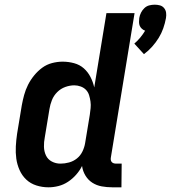

<svg xmlns="http://www.w3.org/2000/svg" viewBox="-20 -791 729 819"><path d="M594 -560 553 -605Q567 -617 578.5 -631Q590 -645 599 -660Q591 -663 585 -668.5Q579 -674 576 -681Q573 -688 573 -697Q573 -706 574 -714Q576 -726 581.5 -737Q587 -748 596 -756.5Q605 -765 616.5 -768Q628 -771 640 -771Q652 -771 662.5 -768Q673 -765 680 -756.5Q687 -748 688.5 -737Q690 -726 688 -714Q684 -692 676.5 -670.5Q669 -649 657 -629.5Q645 -610 629 -592Q613 -574 594 -560ZM187 8Q160 8 135 0Q110 -8 92 -25Q74 -42 63.5 -65.5Q53 -89 49.5 -114.5Q46 -140 47.5 -167Q49 -194 53 -221L73 -342Q77 -364 83 -386Q89 -408 99.5 -429Q110 -450 125.5 -469Q141 -488 160 -502Q179 -516 202 -522Q225 -528 247 -528Q272 -528 296 -521.5Q320 -515 337.5 -499.5Q355 -484 366 -462.5Q377 -441 382 -418L434 -735H554L453 -120Q452 -115 452.5 -109.5Q453 -104 456.5 -100Q460 -96 465 -94.5Q470 -93 476 -93H499L498 8H459Q436 8 414 4Q392 0 374 -11.5Q356 -23 344.5 -42Q333 -61 330 -83Q320 -63 304.5 -45.5Q289 -28 270 -15.5Q251 -3 229.5 2.5Q208 8 187 8ZM238 -93Q256 -93 274.5 -98Q293 -103 308 -115Q323 -127 331.5 -144.5Q340 -162 343 -180L363 -301Q365 -315 366.5 -329.5Q368 -344 366 -358Q364 -372 360 -385Q356 -398 347 -407.5Q338 -417 324.5 -422Q311 -427 297 -427Q278 -427 258.5 -420Q239 -413 224 -398Q209 -383 201.5 -364Q194 -345 191 -326L171 -205Q167 -185 167.5 -165Q168 -145 176 -128Q184 -111 201 -102Q218 -93 238 -93Z"/></svg>

Font: Iosevka Extended
Style: Bold Italic
Weight: 700
Width: 7
Italic angle: -9°
Monospace: yes
Designer: Belleve Invis
Foundry: Belleve Invis
Version: Version 32.5.0; ttfautohint (v1.8.4)